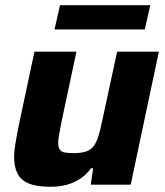

<svg xmlns="http://www.w3.org/2000/svg" viewBox="-20 -708 631 736"><path d="M174 8Q120 8 89.5 -5Q59 -18 46.5 -44Q34 -70 34 -108Q34 -128 39 -157.5Q44 -187 50 -218L112 -510H273L216 -242Q211 -216 207 -194.5Q203 -173 203 -161Q203 -144 209 -135Q215 -126 228 -123.5Q241 -121 263 -121Q292 -121 310.5 -127.5Q329 -134 339.5 -148.5Q350 -163 357.5 -187Q365 -211 372 -246L429 -510H589L481 0H328L337 -63H329Q311 -38 287 -22.5Q263 -7 235 0.5Q207 8 174 8ZM189 -595 210 -688H556L535 -595Z"/></svg>

Font: Saira Thin
Style: Bold Italic
Weight: 700
Italic angle: -12°
Version: Version 1.101